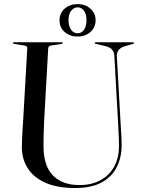

<svg xmlns="http://www.w3.org/2000/svg" viewBox="-20 -907 700 940"><path d="M558.5 -297.5 540 -632Q539 -651 529.8 -662.8Q520.5 -674.5 497.5 -681L449.5 -692Q446.5 -692.5 445.2 -693.5Q444 -694.5 444 -696Q444 -698 445.2 -699Q446.5 -700 449 -700H630.5Q633.5 -700 634.8 -699Q636 -698 636 -696Q636 -694.5 634.2 -693.5Q632.5 -692.5 628.5 -691.5L589 -680Q571 -674.5 561 -661.8Q551 -649 552 -631.5L570.5 -302Q572 -275 573.8 -248.8Q575.5 -222.5 575.5 -195Q575.5 -137.5 552.2 -90Q529 -42.5 478.8 -14.5Q428.5 13.5 348 13.5Q260 13.5 202 -12.5Q144 -38.5 115.5 -83.8Q87 -129 87 -186Q87 -200.5 88 -223.5Q89 -246.5 90.2 -270.2Q91.5 -294 93 -311L113.5 -671Q114 -677.5 109.2 -680.5Q104.5 -683.5 95 -685L49.5 -692Q43 -693.5 43 -696Q43 -698 44.5 -699Q46 -700 48.5 -700H282Q284.5 -700 286 -699Q287.5 -698 287.5 -696Q287.5 -694.5 286 -693.5Q284.5 -692.5 281 -692L234.5 -685Q225 -683.5 220.8 -680.5Q216.5 -677.5 216 -669L196 -314Q194 -276 193.5 -244.5Q193 -213 193 -191Q193 -95.5 239 -48.2Q285 -1 369 -1Q428 -1 471.5 -24.5Q515 -48 538.8 -91Q562.5 -134 562.5 -192Q562.5 -223.5 561 -249.8Q559.5 -276 558.5 -297.5ZM359.5 -728Q322.5 -728 297 -750Q271.5 -772 271.5 -807.5Q271.5 -843 297 -865Q322.5 -887 360 -887Q397 -887 422.5 -864.8Q448 -842.5 448 -808Q448 -772.5 422.5 -750.2Q397 -728 359.5 -728ZM360 -871Q341.5 -871 328.5 -854.5Q315.5 -838 315.5 -808Q315.5 -778 328.2 -761Q341 -744 360 -744Q379 -744 391.2 -761Q403.5 -778 403.5 -808Q403.5 -838 391.2 -854.5Q379 -871 360 -871Z"/></svg>

Font: Fraunces 96pt
Style: Regular
Weight: 400
Version: Version 1.000;[b76b70a41]